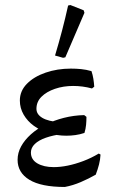

<svg xmlns="http://www.w3.org/2000/svg" viewBox="-20 -732 461 764"><path d="M238 12Q144 12 97 -16.5Q50 -45 50 -96Q50 -124 64 -149.5Q78 -175 103 -197.5Q128 -220 161.5 -236.5Q195 -253 234 -263Q273 -273 315 -274L324 -267Q324 -251 322.5 -235Q321 -219 316 -203Q269 -204 230 -199Q191 -194 162.5 -184Q134 -174 118.5 -159Q103 -144 103 -125Q103 -97 128.5 -82Q154 -67 194 -67Q220 -67 249.5 -73Q279 -79 311 -91Q343 -103 373 -121L380 -117Q379 -97 374 -77.5Q369 -58 361 -37Q333 -21 301.5 -7.5Q270 6 238 12ZM244 -192Q207 -192 173.5 -202.5Q140 -213 114.5 -231.5Q89 -250 74 -276Q59 -302 59 -332Q59 -370 87 -398.5Q115 -427 161.5 -443Q208 -459 262 -459Q283 -459 303 -457Q323 -455 344 -449Q349 -434 351.5 -418.5Q354 -403 355 -387L346 -380Q309 -390 271 -390Q232 -390 198.5 -378.5Q165 -367 145 -347Q125 -327 125 -299Q125 -277 148.5 -263Q172 -249 217 -246L316 -203Q298 -197 280 -194.5Q262 -192 244 -192ZM231 -502 199 -511Q214 -561 227 -610.5Q240 -660 251 -710L260 -712L313 -691L316 -681L240 -504Z"/></svg>

Font: Alegreya
Style: Regular
Weight: 400
Designer: Juan Pablo del Peral
Foundry: Huerta Tipografica
Version: Version 2.009